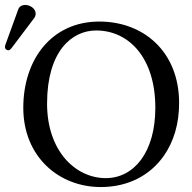

<svg xmlns="http://www.w3.org/2000/svg" viewBox="-35 -745 776 775"><path d="M67 -725C54 -725 43 -719 39 -708L-13 -565C-14 -562 -15 -558 -15 -555C-15 -548 -9 -542 -1 -542C3 -542 8 -546 11 -550L103 -672C107 -677 109 -685 109 -690C109 -710 87 -725 67 -725ZM353 -622C485 -622 592 -512 592 -310C592 -131 506 -26 392 -26C270 -26 155 -135 155 -327C155 -537 254 -622 353 -622ZM688 -329C688 -536 545 -658 366 -658C172.3 -658 59 -503.9 59 -310C59 -113 202 10 372 10C482.8 10 571.3 -37.7 626.2 -116C666 -172.7 688 -245 688 -329Z"/></svg>

Font: Libertinus Math
Style: Regular
Weight: 400
Designer: Philipp H. Poll
Foundry: Khaled Hosny
Version: Version 6.2